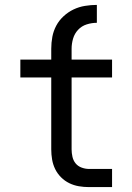

<svg xmlns="http://www.w3.org/2000/svg" viewBox="-20 -763 540 783"><path d="M189 -564Q189 -589 193.5 -613Q198 -637 209.5 -658.5Q221 -680 239.5 -697Q258 -714 280 -724.5Q302 -735 326.5 -739Q351 -743 375 -743V-670Q354 -670 333.5 -663.5Q313 -657 298.5 -641.5Q284 -626 278 -605.5Q272 -585 272 -564ZM343 0Q322 0 301.5 -3.5Q281 -7 262.5 -16Q244 -25 229 -40Q214 -55 205 -73.5Q196 -92 192.5 -112.5Q189 -133 189 -154V-447H63V-520H189V-564H272V-520H437V-447H272V-154Q272 -139 275.5 -123.5Q279 -108 288.5 -96.5Q298 -85 313 -79.5Q328 -74 343 -74H437V0Z"/></svg>

Font: Iosevka Etoile
Style: Regular
Weight: 400
Designer: Belleve Invis
Foundry: Belleve Invis
Version: Version 33.2.4